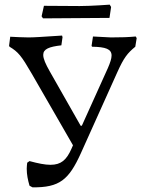

<svg xmlns="http://www.w3.org/2000/svg" viewBox="-20 -798 618 826"><path d="M309 -720 451 -721 458 -768 452 -778C452 -778 373 -772 323 -772C264 -772 169 -773 169 -773L159 -728L165 -719C165 -719 250 -720 309 -720ZM564 -641C531 -638 504 -637 457 -637L380 -641L374 -601L376 -597C435 -596 460 -587 460 -559C460 -546 454 -528 444 -505L332 -257H327L194 -491C176 -523 166 -545 166 -562C166 -587 191 -597 244 -603L249 -638L247 -645C155 -639 126 -637 102 -637C78 -637 43 -639 24 -640L19 -601L21 -597C58 -575 72 -558 116 -482L294 -173L287 -157C266 -110 243 -89 197 -89C173 -89 144 -95 107 -105L97 -98C96 -89 95 -80 95 -72C95 -47 100 -23 107 1L120 8C236 9 276 -24 328 -139L485 -488C513 -550 528 -569 562 -597L568 -634Z"/></svg>

Font: Alegreya SC
Style: Regular
Weight: 400
Designer: Juan Pablo del Peral
Foundry: Huerta Tipografica
Version: Version 2.007;PS 002.007;hotconv 1.0.88;makeotf.lib2.5.64775